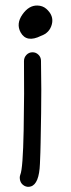

<svg xmlns="http://www.w3.org/2000/svg" viewBox="-20 -686 262 711"><path d="M118.7 -665.5Q137.7 -665 150.9 -653.8Q180.2 -628.4 172.1 -596.4Q164.1 -564.5 131.8 -553.2Q78.1 -526.4 56.2 -566.4Q39.1 -598.1 63 -632.3Q86.9 -666.5 118.7 -665.5ZM94.2 4.4Q81.5 8.3 70.1 2Q58.6 -4.4 54.9 -16.6Q51.3 -28.8 55.2 -39.1Q64.9 -61 67.6 -203.1Q70.3 -345.2 68.8 -460Q68.8 -473.1 77.9 -482.7Q86.9 -492.2 99.9 -492.4Q112.8 -492.7 122.3 -483.4Q131.8 -474.1 131.8 -460.9Q133.8 -345.2 132.3 -267.6Q130.9 -189.9 130.4 -157.2Q129.9 -124.5 127.9 -79.6Q125 -4.9 94.2 4.4Z"/></svg>

Font: Chilanka
Style: Regular
Weight: 400
Designer: Santhosh Thottingal <santhosh.thottingal@gmail.com>
Foundry: Swathanthra Malayalam Computing(SMC)
Version: Version 1.3; 20181103